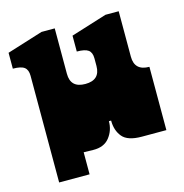

<svg xmlns="http://www.w3.org/2000/svg" viewBox="-120 -649 807 841"><g transform="rotate(-15 283.5 -228.5)"><path d="M46 -171V-172Q46 -185 46 -191Q46 -197 46 -209V-260Q46 -269 46 -273.5Q46 -278 46 -282.5Q46 -287 46 -296V-297Q46 -310 46 -316Q46 -322 46 -334V-384Q46 -411 31 -422.5Q16 -434 -21 -434V-506L142 -557H202V-351Q202 -287 269 -287Q336 -287 336 -351V-385Q336 -412 321 -423Q306 -434 269 -434V-506L432 -557H492V-351Q492 -287 559 -287V-209Q559 -196 559 -190Q559 -184 559 -172V-171Q559 -162 559 -157.5Q559 -153 559 -148.5Q559 -144 559 -135V0H448Q384 0 360 -29Q336 -58 336 -103H326Q326 -61 301 -29.5Q276 2 227 1L184 0V100H46V-135Q46 -144 46 -148.5Q46 -153 46 -157.5Q46 -162 46 -171Z"/></g></svg>

Font: Danfo
Style: Regular
Weight: 400
Version: Version 1.000;Glyphs 3.2 (3236)